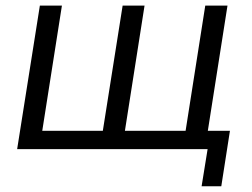

<svg xmlns="http://www.w3.org/2000/svg" viewBox="-20 -522 883 672"><path d="M685.6 130 706.6 0H40L119.5 -502.3H196.7L127.9 -64.2H339.9L409.2 -502.3H485.9L417.2 -64.2H629.6L698.4 -502.3H776.2L707.4 -64.2H784.8L754.5 130Z"/></svg>

Font: Mulish ExtraLight
Style: Italic
Weight: 200
Italic angle: -9°
Designer: Vernon Adams
Foundry: Vernon Adams
Version: Version 3.603